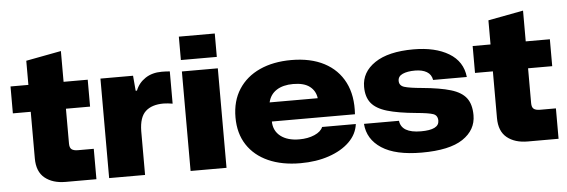

<svg xmlns="http://www.w3.org/2000/svg" viewBox="-48 -879 3065 1038"><g transform="rotate(-5 1484.5 -359.5)"><path d="M271 0Q201 0 158.5 -34.5Q116 -69 116 -141V-394H19V-540H116V-671L307 -707V-540H438V-394H307V-205Q307 -182 318 -173.5Q329 -165 352 -165H438V0Z M507 0V-540H684L691 -458H698Q714 -499 751 -523.5Q788 -548 840 -548Q853 -548 863.5 -547.5Q874 -547 884 -546V-371Q872 -373 859 -374.5Q846 -376 835 -376Q771 -376 737 -344.5Q703 -313 702 -238V0Z M949 -602V-729H1144V-602ZM949 0V-540H1144V0Z M1545 10Q1445 10 1371 -23Q1297 -56 1256.5 -118Q1216 -180 1216 -267Q1216 -356 1257 -419.5Q1298 -483 1371.5 -516.5Q1445 -550 1543 -550Q1648 -550 1721.5 -511.5Q1795 -473 1831.5 -401Q1868 -329 1861 -228H1410Q1411 -177 1448.5 -148Q1486 -119 1550 -119Q1597 -119 1632.5 -134.5Q1668 -150 1678 -175H1861Q1854 -120 1811.5 -78.5Q1769 -37 1700 -13.5Q1631 10 1545 10ZM1542 -420Q1487 -420 1452 -397.5Q1417 -375 1407 -332H1668Q1663 -372 1632 -396Q1601 -420 1542 -420Z M2203 10Q2061 10 1986 -39Q1911 -88 1905 -172H2095Q2103 -105 2209 -105Q2307 -105 2307 -154Q2307 -183 2283 -191.5Q2259 -200 2192 -206Q2094 -215 2035 -232.5Q1976 -250 1949.5 -283Q1923 -316 1923 -371Q1923 -451 1996.5 -500.5Q2070 -550 2206 -550Q2324 -550 2398 -505.5Q2472 -461 2481 -376H2298Q2293 -406 2268.5 -420.5Q2244 -435 2205 -435Q2163 -435 2137.5 -423.5Q2112 -412 2112 -387Q2112 -361 2139.5 -352.5Q2167 -344 2234 -338Q2332 -329 2390 -311.5Q2448 -294 2473.5 -260Q2499 -226 2499 -167Q2499 -87 2426.5 -38.5Q2354 10 2203 10Z M2779 0Q2709 0 2666.5 -34.5Q2624 -69 2624 -141V-394H2527V-540H2624V-671L2815 -707V-540H2946V-394H2815V-205Q2815 -182 2826 -173.5Q2837 -165 2860 -165H2946V0Z"/></g></svg>

Font: Mona Sans Expanded ExtraBold
Style: Regular
Weight: 800
Width: 7
Designer: Deni Anggara
Foundry: GitHub
Version: Version 1.001; ttfautohint (v1.8.4.7-5d5b);gftools[0.9.33]